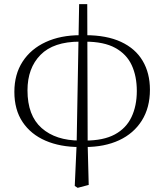

<svg xmlns="http://www.w3.org/2000/svg" viewBox="-20 -691 789 922"><path d="M339 202 348 1 360 -671H399L401 3L406 197L353 211ZM362 15Q269 15 198.5 -15.5Q128 -46 88.5 -105Q49 -164 49 -250Q49 -334 88.5 -395Q128 -456 199.5 -489Q271 -522 366 -522L363 -491Q237 -491 174.5 -427.5Q112 -364 112 -257Q112 -136 180 -76Q248 -16 364 -16ZM388 15 389 -16Q477 -16 531.5 -45.5Q586 -75 611.5 -129Q637 -183 637 -254Q637 -325 612.5 -378Q588 -431 533.5 -461Q479 -491 388 -491L390 -522Q492 -522 561 -490Q630 -458 665 -399Q700 -340 700 -260Q700 -174 661 -112Q622 -50 552 -17.5Q482 15 388 15Z"/></svg>

Font: Noto Serif SC ExtraLight
Style: Regular
Weight: 200
Designer: Ryoko NISHIZUKA 西塚涼子 (kana & ideographs); Frank Grießhammer (Latin, Greek & Cyrillic); Wenlong ZHANG 张文龙 (bopomofo); San
Foundry: Adobe
Version: Version 2.002-H1;hotconv 1.1.0;makeotfexe 2.6.0